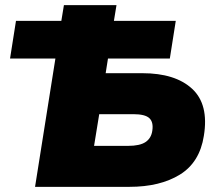

<svg xmlns="http://www.w3.org/2000/svg" viewBox="-20 -725 840 745"><path d="M116 0 195 -498H19L42 -644H218L228 -705H432L422 -644H662L639 -498H399L390 -441H532Q660 -441 725.5 -380.5Q791 -320 771 -198Q755 -95 678 -47.5Q601 0 482 0ZM345 -159H477Q523 -159 545 -174Q567 -189 571 -218Q576 -251 559.5 -266.5Q543 -282 497 -282H365Z"/></svg>

Font: Winston Black
Style: Italic
Weight: 900
Italic angle: -9°
Designer: Original fonts by Vernon Adams / Changes by Cristiano Sobral
Foundry: VOriginal fonts by Vernon Adams / Changes by Cristiano Sobral
Version: Version 2.503;July 17, 2020;FontCreator 13.0.0.2655 64-bit